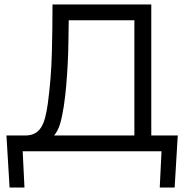

<svg xmlns="http://www.w3.org/2000/svg" viewBox="-20 -680 819 863"><path d="M23 163 9 -71H93Q118 -71 135.5 -80Q153 -89 164.5 -107Q176 -125 183 -152Q190 -179 195 -215Q210 -328 213 -437.5Q216 -547 216 -660H660V-71H779L765 163H698L706 0H82L90 163ZM223 -71H584V-589H289Q288 -541 287.5 -493Q287 -445 284.5 -396.5Q282 -348 278 -299.5Q274 -251 267 -204Q260 -158 250.5 -125Q241 -92 223 -71Z"/></svg>

Font: Nata Sans
Style: Regular
Weight: 400
Designer: Daniel Uzquiano Cruz
Version: Version 1.001